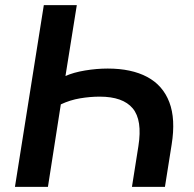

<svg xmlns="http://www.w3.org/2000/svg" viewBox="-20 -725 752 745"><path d="M38 0 150 -705H278L234 -430Q265 -444 310 -451.5Q355 -459 398 -459Q490 -459 551 -426.5Q612 -394 637 -328.5Q662 -263 646 -164L620 0H492L517 -158Q533 -259 495 -304.5Q457 -350 367 -350Q330 -350 291 -343.5Q252 -337 216 -320L166 0Z"/></svg>

Font: Mulish ExtraLight
Style: Italic
Weight: 200
Italic angle: -9°
Designer: Vernon Adams
Foundry: Vernon Adams
Version: Version 3.603